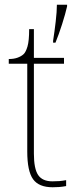

<svg xmlns="http://www.w3.org/2000/svg" viewBox="-20 -780 326 810"><path d="M202 10Q144 10 119.5 -24Q95 -58 95 -141V-511H17V-531Q38 -531 53.5 -536.5Q69 -542 79 -551Q89 -560 96 -584Q103 -608 103 -657H123V-536H250V-511H123V-132Q123 -68 141 -41.5Q159 -15 201 -15Q218 -15 230.5 -16Q243 -17 259 -20V5Q243 8 229.5 9Q216 10 202 10ZM204 -608Q210 -646 215 -689Q220 -732 220 -760H263V-753Q256 -722 242 -678Q228 -634 214 -600H204Z"/></svg>

Font: Noto Serif Tamil Thin
Style: Regular
Weight: 100
Designer: Indian Type Foundry, Tom Grace, and the Monotype Design Team
Foundry: Monotype Imaging Inc.
Version: Version 2.004; ttfautohint (v1.8.4.7-5d5b)